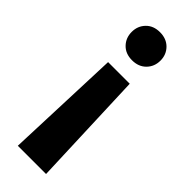

<svg xmlns="http://www.w3.org/2000/svg" viewBox="-241 -560 763 763"><g transform="rotate(45 140.0 -178.5)"><path d="M60.5 180.7 79.1 -308.1H200.7L219.2 180.7ZM222.2 -459.5Q222.2 -425.8 200 -403.1Q177.7 -380.4 141.1 -380.4Q104.5 -380.4 82.5 -403.1Q60.5 -425.8 60.5 -459.5Q60.5 -492.7 82.5 -515.4Q104.5 -538.1 141.1 -538.1Q177.7 -538.1 200 -515.4Q222.2 -492.7 222.2 -459.5Z"/></g></svg>

Font: Roboto Condensed ExtraBold
Style: Regular
Weight: 800
Designer: Christian Robertson
Foundry: Google
Version: Version 3.008; 2023